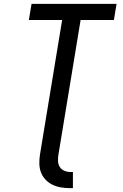

<svg xmlns="http://www.w3.org/2000/svg" viewBox="-20 -755 640 998"><path d="M344 223Q320 223 296.5 219Q273 215 252.5 205Q232 195 216.5 178.5Q201 162 193 141Q185 120 184.5 96Q184 72 188 47L303 -651H130L144 -735H586L572 -651H399L284 47Q281 64 281.5 81Q282 98 290 111.5Q298 125 313 132Q328 139 345 139H359V223Z"/></svg>

Font: Iosevka Custom Medium
Style: Italic
Weight: 500
Italic angle: -9°
Designer: Belleve Invis
Foundry: Belleve Invis
Version: Version 27.0.1